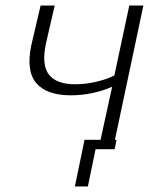

<svg xmlns="http://www.w3.org/2000/svg" viewBox="-20 -540 590 695"><path d="M251 135 286 -34H344L386 -226Q315 -195 236 -195Q149 -195 111.5 -239Q74 -283 93 -375L127 -520H178L146 -381Q130 -304 157.5 -269.5Q185 -235 252 -235Q291 -235 330.5 -244.5Q370 -254 394 -267L448 -520H499L396 -34H402L395 0H326L298 135Z"/></svg>

Font: Raleway Light
Style: Italic
Weight: 300
Italic angle: -12°
Designer: Matt McInerney, Pablo Impallari, Rodrigo Fuenzalida
Foundry: Matt McInerney, Pablo Impallari, Rodrigo Fuenzalida
Version: Version 4.026